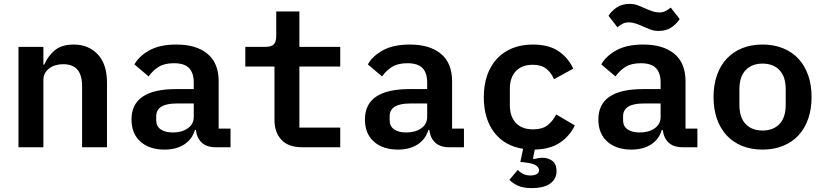

<svg xmlns="http://www.w3.org/2000/svg" viewBox="-20 -757 4240 987"><path d="M75 0V-516H203V-425H208Q225 -467 260.5 -497.5Q296 -528 359 -528Q435 -528 482.5 -477.5Q530 -427 530 -333V0H402V-315Q402 -427 305 -427Q285 -427 267 -422Q249 -417 234.5 -406.5Q220 -396 211.5 -381Q203 -366 203 -345V0Z M1090 0Q1043 0 1017.5 -23.5Q992 -47 987 -89H982Q968 -41 927 -14.5Q886 12 826 12Q748 12 702 -29Q656 -70 656 -143Q656 -299 885 -299H976V-333Q976 -382 952 -407Q928 -432 874 -432Q825 -432 795 -413Q765 -394 744 -364L671 -426Q695 -469 748.5 -498.5Q802 -528 887 -528Q989 -528 1046.5 -480.5Q1104 -433 1104 -339V-96H1165V0ZM869 -76Q915 -76 945.5 -97.5Q976 -119 976 -156V-225H888Q783 -225 783 -159V-139Q783 -108 806 -92Q829 -76 869 -76Z M1535 0Q1461 0 1426 -39Q1391 -78 1391 -140V-415H1241V-516H1343Q1374 -516 1387 -528.5Q1400 -541 1400 -573V-698H1519V-516H1729V-415H1519V-101H1729V0Z M2290 0Q2243 0 2217.5 -23.5Q2192 -47 2187 -89H2182Q2168 -41 2127 -14.5Q2086 12 2026 12Q1948 12 1902 -29Q1856 -70 1856 -143Q1856 -299 2085 -299H2176V-333Q2176 -382 2152 -407Q2128 -432 2074 -432Q2025 -432 1995 -413Q1965 -394 1944 -364L1871 -426Q1895 -469 1948.5 -498.5Q2002 -528 2087 -528Q2189 -528 2246.5 -480.5Q2304 -433 2304 -339V-96H2365V0ZM2069 -76Q2115 -76 2145.5 -97.5Q2176 -119 2176 -156V-225H2088Q1983 -225 1983 -159V-139Q1983 -108 2006 -92Q2029 -76 2069 -76Z M2719 -528Q2801 -528 2851 -494Q2901 -460 2927 -404L2828 -350Q2814 -383 2788.5 -403.5Q2763 -424 2719 -424Q2662 -424 2631.5 -391Q2601 -358 2601 -301V-215Q2601 -159 2631.5 -125.5Q2662 -92 2721 -92Q2767 -92 2794.5 -113Q2822 -134 2839 -169L2935 -112Q2909 -58 2859 -24Q2809 10 2729 12L2720 57L2724 61Q2735 58 2746.5 56Q2758 54 2769 54Q2799 54 2820 70.5Q2841 87 2841 122Q2841 146 2830.5 163Q2820 180 2802.5 190.5Q2785 201 2762 205.5Q2739 210 2715 210Q2667 210 2639 196Q2611 182 2599 167L2642 116Q2652 128 2668 136.5Q2684 145 2707 145Q2726 145 2738.5 138.5Q2751 132 2751 118Q2751 106 2737 94.5Q2723 83 2678 78L2655 75L2669 8Q2573 -7 2520 -77Q2467 -147 2467 -258Q2467 -320 2484.5 -370Q2502 -420 2534.5 -455Q2567 -490 2613.5 -509Q2660 -528 2719 -528Z M3490 0Q3443 0 3417.5 -23.5Q3392 -47 3387 -89H3382Q3368 -41 3327 -14.5Q3286 12 3226 12Q3148 12 3102 -29Q3056 -70 3056 -143Q3056 -299 3285 -299H3376V-333Q3376 -382 3352 -407Q3328 -432 3274 -432Q3225 -432 3195 -413Q3165 -394 3144 -364L3071 -426Q3095 -469 3148.5 -498.5Q3202 -528 3287 -528Q3389 -528 3446.5 -480.5Q3504 -433 3504 -339V-96H3565V0ZM3269 -76Q3315 -76 3345.5 -97.5Q3376 -119 3376 -156V-225H3288Q3183 -225 3183 -159V-139Q3183 -108 3206 -92Q3229 -76 3269 -76ZM3366 -598Q3342 -598 3324 -605Q3306 -612 3288 -620Q3266 -630 3248 -636Q3230 -642 3213 -642Q3196 -642 3183 -636Q3170 -630 3154 -617L3108 -676Q3125 -702 3151.5 -719.5Q3178 -737 3216 -737Q3240 -737 3258 -730Q3276 -723 3294 -715Q3316 -705 3334 -699Q3352 -693 3369 -693Q3386 -693 3399 -699Q3412 -705 3428 -718L3474 -659Q3457 -633 3430.5 -615.5Q3404 -598 3366 -598Z M3900 12Q3841 12 3794.5 -7Q3748 -26 3715.5 -61Q3683 -96 3665.5 -146Q3648 -196 3648 -258Q3648 -320 3665.5 -370Q3683 -420 3715.5 -455Q3748 -490 3794.5 -509Q3841 -528 3900 -528Q3958 -528 4005 -509Q4052 -490 4084.5 -455Q4117 -420 4134.5 -370Q4152 -320 4152 -258Q4152 -196 4134.5 -146Q4117 -96 4084.5 -61Q4052 -26 4005 -7Q3958 12 3900 12ZM3900 -86Q3955 -86 3987 -119.5Q4019 -153 4019 -218V-298Q4019 -363 3987 -396.5Q3955 -430 3900 -430Q3845 -430 3813 -396.5Q3781 -363 3781 -298V-218Q3781 -153 3813 -119.5Q3845 -86 3900 -86Z"/></svg>

Font: IBM Plex Mono SemiBold
Style: Regular
Weight: 600
Monospace: yes
Designer: Mike Abbink, Paul van der Laan, Pieter van Rosmalen
Foundry: Bold Monday
Version: Version 2.3